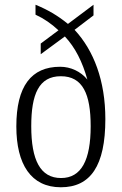

<svg xmlns="http://www.w3.org/2000/svg" viewBox="-20 -781 514 811"><path d="M237 10C362 10 425 -80 425 -278C425 -440 376 -568 295 -655L375 -716V-761L267 -680C223 -716 181 -740 130 -761V-719C165 -703 197 -681 227 -653L152 -597V-552L254 -627C298 -580 328 -520 349 -445C321 -479 279 -499 234 -499C112 -499 49 -417 49 -247C49 -87 111 10 237 10ZM238 -29C150 -29 112 -105 112 -248C112 -383 144 -459 237 -459C330 -459 363 -383 363 -248C363 -105 324 -29 238 -29Z"/></svg>

Font: Noto Serif Sinhala Condensed Light
Style: Regular
Weight: 300
Width: 3
Designer: Jelle Bosma - Monotype Design Team
Foundry: Monotype Imaging Inc.
Version: Version 2.007